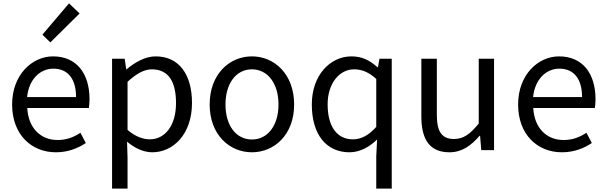

<svg xmlns="http://www.w3.org/2000/svg" viewBox="-20 -892 3601 1141"><path d="M312 13C385 13 443 -11 490 -42L458 -103C417 -76 375 -60 322 -60C219 -60 148 -134 142 -250H508C510 -264 512 -282 512 -302C512 -457 434 -557 295 -557C171 -557 52 -448 52 -271C52 -92 167 13 312 13ZM141 -315C152 -423 220 -484 297 -484C382 -484 432 -425 432 -315ZM279 -640 453 -812 390 -872 232 -686Z M646 229H738V45L735 -50C784 -9 836 13 885 13C1009 13 1121 -94 1121 -280C1121 -448 1045 -557 905 -557C842 -557 781 -521 732 -480H730L721 -543H646ZM870 -64C834 -64 786 -78 738 -120V-406C790 -454 837 -480 882 -480C986 -480 1026 -400 1026 -279C1026 -145 960 -64 870 -64Z M1477 13C1610 13 1728 -91 1728 -271C1728 -452 1610 -557 1477 -557C1344 -557 1226 -452 1226 -271C1226 -91 1344 13 1477 13ZM1477 -63C1383 -63 1320 -146 1320 -271C1320 -396 1383 -480 1477 -480C1571 -480 1635 -396 1635 -271C1635 -146 1571 -63 1477 -63Z M2216 229H2308V-543H2235L2226 -492H2224C2176 -534 2132 -557 2068 -557C1944 -557 1833 -447 1833 -271C1833 -90 1921 13 2057 13C2120 13 2177 -20 2221 -63L2216 36ZM2077 -64C1982 -64 1927 -141 1927 -272C1927 -396 1997 -480 2084 -480C2129 -480 2171 -464 2216 -423V-138C2171 -88 2127 -64 2077 -64Z M2651 13C2725 13 2779 -26 2830 -85H2833L2840 0H2916V-543H2825V-158C2773 -94 2734 -66 2678 -66C2606 -66 2576 -109 2576 -210V-543H2484V-199C2484 -60 2536 13 2651 13Z M3319 13C3392 13 3450 -11 3497 -42L3465 -103C3424 -76 3382 -60 3329 -60C3226 -60 3155 -134 3149 -250H3515C3517 -264 3519 -282 3519 -302C3519 -457 3441 -557 3302 -557C3178 -557 3059 -448 3059 -271C3059 -92 3174 13 3319 13ZM3148 -315C3159 -423 3227 -484 3304 -484C3389 -484 3439 -425 3439 -315Z"/></svg>

Font: Noto Sans KR
Style: Regular
Weight: 400
Designer: Ryoko NISHIZUKA 西塚涼子 (kana, bopomofo & ideographs); Paul D. Hunt (Latin, Greek & Cyrillic); Sandoll Communications 산돌커뮤니
Foundry: Adobe
Version: Version 2.004;hotconv 1.0.118;makeotfexe 2.5.65603